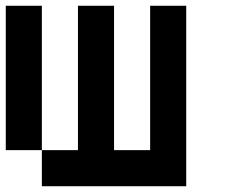

<svg xmlns="http://www.w3.org/2000/svg" viewBox="-20 -645 790 665"><path d="M125 0V-125H0V-625H125V-125H250V-625H375V-125H500V-625H625V0Z"/></svg>

Font: Tiny5
Style: Regular
Weight: 400
Designer: Stefan Schmidt
Foundry: Made with Bits'n'Picas by Kreative Software
Version: Version 1.002; ttfautohint (v1.8.4.7-5d5b)